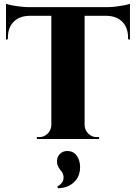

<svg xmlns="http://www.w3.org/2000/svg" viewBox="-20 -739 722 1021"><path d="M430 -697V0H253V-697ZM671 -701V-655H12V-701ZM671 -658V-529L661 -530V-539Q661 -592 630.5 -623Q600 -654 546 -655V-658ZM671 -719V-690L549 -701Q571 -701 595.5 -704Q620 -707 641 -711Q662 -715 671 -719ZM256 -73V0H176V-10Q176 -10 182.5 -10Q189 -10 189 -10Q215 -10 233.5 -28.5Q252 -47 253 -73ZM427 -73H430Q431 -47 449.5 -28.5Q468 -10 494 -10Q494 -10 500.5 -10Q507 -10 507 -10V0H427ZM137 -658V-655Q83 -654 52.5 -623Q22 -592 22 -539V-530L12 -529V-658ZM12 -719Q22 -715 42.5 -711Q63 -707 88 -704Q113 -701 134 -701L12 -690ZM283 120Q283 94 299 79Q315 64 337 64Q371 64 388.5 89.5Q406 115 406 149Q406 199 373.5 230Q341 261 288 262L285 252Q299 246 308.5 233.5Q318 221 318 205Q318 196 314.5 185.5Q311 175 301 165Q293 155 288 144Q283 133 283 120Z"/></svg>

Font: Cinzel ExtraBold
Style: Regular
Weight: 800
Designer: Natanael Gama
Version: Version 2.000